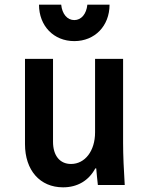

<svg xmlns="http://www.w3.org/2000/svg" viewBox="-20 -792 640 822"><path d="M507 -180V-540H387V-225C387 -146 344 -90 284 -90C236 -90 207 -126 207 -185V-540H87V-175C87 -63 151 10 250 10C312 10 360 -19 388 -71H392C394 -48 396 -25 399 0H514C510 -63 507 -129 507 -180ZM242 -772H147C147 -681 210 -616 298 -616C386 -616 449 -681 449 -772H354C350 -732 328 -706 298 -706C268 -706 246 -732 242 -772Z"/></svg>

Font: CommitMono
Style: 700Regular
Weight: 700
Monospace: yes
Designer: Eigil Nikolajsen
Foundry: Eigil Nikolajsen
Version: Version 1.143